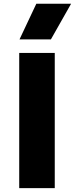

<svg xmlns="http://www.w3.org/2000/svg" viewBox="-20 -974 388 994"><path d="M79.5 0V-700H263.5V0ZM81 -770 168 -954.5H348L243.5 -770Z"/></svg>

Font: Geologica Thin Cursive ExtraBold
Style: Regular
Weight: 800
Version: Version 1.010;gftools[0.9.28]